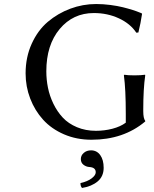

<svg xmlns="http://www.w3.org/2000/svg" viewBox="-20 -678 757 945"><path d="M428.2 62Q456.5 62 473.4 85.4Q490.2 108.9 490.2 147.9Q490.2 190.4 460.4 215.1Q430.7 239.7 383.8 247.1Q376 239.3 376 223.1Q410.6 215.3 430.9 200Q451.2 184.6 451.2 169.9Q451.2 146 419.9 144Q404.3 143.1 391.1 133.1Q377.9 123 377.9 105Q377.9 86.9 392.3 74.5Q406.7 62 428.2 62ZM452.1 -34.2Q494.1 -34.2 533.4 -44.4Q572.8 -54.7 599.1 -74.2V-117.2Q599.1 -239.3 589.8 -307.1L591.8 -310.1Q607.9 -307.1 642.1 -307.1Q657.7 -307.1 670.7 -307.9Q683.6 -308.6 688.5 -309.6L693.8 -310.1L694.8 -307.1Q685.1 -240.7 685.1 -137.2V-130.9Q685.1 -95.7 694.8 -83V-80.1Q587.9 9.8 430.2 9.8Q356.9 9.8 295.2 -16.8Q233.4 -43.5 192.4 -88.6Q151.4 -133.8 128.7 -192.9Q106 -252 106 -316.9Q106 -396.5 136 -462.6Q166 -528.8 215.3 -570.6Q264.6 -612.3 326.2 -635.3Q387.7 -658.2 453.1 -658.2Q487.3 -658.2 522.9 -653.6Q558.6 -648.9 585 -642.3Q611.3 -635.7 632.8 -628.9Q654.3 -622.1 665.5 -617.2L676.8 -612.8L679.2 -609.9Q672.4 -563.5 661.1 -518.1L650.9 -517.1Q621.6 -561.5 565.4 -587.6Q509.3 -613.8 441.9 -613.8Q339.4 -613.8 273.7 -535.2Q208 -456.5 208 -327.1Q208 -286.1 216.1 -246.1Q224.1 -206.1 242.9 -167.2Q261.7 -128.4 289.1 -99.1Q316.4 -69.8 358.6 -52Q400.9 -34.2 452.1 -34.2Z"/></svg>

Font: Linear Smooth
Style: Regular
Weight: 400
Designer: Philipp H. Poll, Flanker
Foundry: Philipp H. Poll, reworked by Flanker
Version: Version 1.061 | FøM Fix